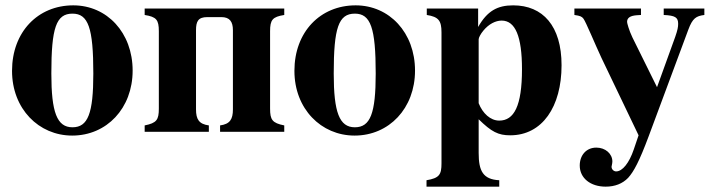

<svg xmlns="http://www.w3.org/2000/svg" viewBox="-20 -493 2672 718"><path d="M254 -473C122 -473 25 -374 25 -228C25 -86 125 14 250 14C379 14 476 -88 476 -229C476 -371 380 -473 254 -473ZM251 -442C310 -442 329 -389 329 -218C329 -69 309 -17 251 -17C193 -17 172 -73 172 -218C172 -389 190 -442 251 -442Z M851 -84C851 -47 840 -29 803 -24V0H1043V-24C998 -33 990 -45 990 -87V-376C990 -419 999 -430 1043 -437V-461H521V-437C565 -430 574 -419 574 -376V-87C574 -45 566 -33 521 -24V0H761V-24C724 -29 713 -47 713 -84V-380C713 -413 721 -429 755 -429H808C839 -429 851 -412 851 -380Z M1310 -473C1178 -473 1081 -374 1081 -228C1081 -86 1181 14 1306 14C1435 14 1532 -88 1532 -229C1532 -371 1436 -473 1310 -473ZM1307 -442C1366 -442 1385 -389 1385 -218C1385 -69 1365 -17 1307 -17C1249 -17 1228 -73 1228 -218C1228 -389 1246 -442 1307 -442Z M1768 -461H1576V-437C1620 -430 1631 -416 1631 -372V118C1631 160 1623 173 1575 181V205H1847V181C1786 178 1770 146 1770 79V-47C1818 0 1843 13 1888 13C2008 13 2080 -94 2080 -249C2080 -396 2010 -473 1899 -473C1840 -473 1802 -452 1768 -392ZM1770 -346C1770 -352 1777 -366 1788 -379C1808 -403 1833 -416 1856 -416C1907 -416 1932 -357 1932 -234C1932 -96 1902 -42 1847 -42C1814 -42 1785 -69 1770 -107Z M2614 -461H2462V-437C2505 -435 2516 -428 2516 -404C2516 -392 2514 -381 2505 -355L2437 -167L2345 -353C2332 -380 2325 -407 2325 -411C2325 -426 2336 -434 2361 -436L2377 -437V-461H2128V-437C2150 -434 2156 -431 2162 -423C2171 -411 2206 -326 2229 -277L2368 13L2350 66C2333 116 2308 148 2284 148C2275 148 2267 140 2267 131C2267 131 2267 128 2268 125C2269 120 2270 115 2270 111C2270 82 2244 59 2210 59C2172 59 2148 88 2148 126C2148 173 2188 205 2245 205C2279 205 2308 194 2329 172C2350 149 2371 110 2406 16L2554 -382C2570 -425 2583 -433 2614 -437Z"/></svg>

Font: XITS
Style: Bold
Weight: 700
Designer: MicroPress Inc., with final additions and corrections provided by Coen Hoffman, Elsevier (retired)
Version: Version 1.107